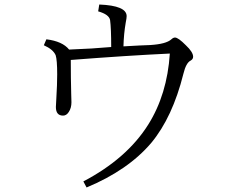

<svg xmlns="http://www.w3.org/2000/svg" viewBox="-20 -810 1040 849"><path d="M471.7 -602.1Q471.7 -684.6 466.8 -721.2Q462.4 -746.1 414.1 -759.8L418.9 -790Q540 -785.2 540 -738.8Q540 -729.5 536.1 -710.9Q527.3 -660.2 525.9 -605Q609.9 -609.9 644 -610.8Q714.8 -615.2 737.8 -636.2Q746.1 -644 753.9 -644Q768.1 -644 801.8 -609.9Q834 -579.6 834 -559.1Q834 -548.3 822.8 -542Q802.7 -532.2 791 -483.9Q743.2 -292 648.9 -178.2Q545.9 -57.1 362.8 19L348.6 -7.8Q541 -108.9 635.3 -258.8Q719.2 -392.1 731 -573.2Q545.4 -564.5 293 -544.9Q293 -463.9 294.9 -394Q295.9 -371.1 295.9 -357.9Q295.9 -332.5 284.2 -314.9Q273.9 -298.8 258.8 -298.8Q227.1 -298.8 227.1 -336.9Q227.1 -348.6 229 -373Q232.9 -437 232.9 -481Q232.9 -544.9 226.1 -565.9Q214.8 -591.8 173.8 -609.9L185.1 -636.2Q256.3 -627.4 285.6 -590.8Q390.6 -594.7 471.7 -602.1Z"/></svg>

Font: I.Ming
Style: Regular
Weight: 400
Designer: Ichiten Fonts Project
Version: Version 6.11; Dec 27, 2019